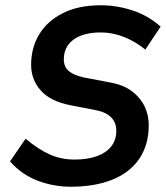

<svg xmlns="http://www.w3.org/2000/svg" viewBox="-20 -698 632 728"><path d="M248 10Q183 10 122.5 -13Q62 -36 18 -86L77 -172Q126 -131 169.5 -112Q213 -93 262 -93Q311 -93 346.5 -105.5Q382 -118 401.5 -142.5Q421 -167 421 -203Q421 -232 402.5 -252Q384 -272 345 -280L247 -299Q170 -314 134 -355.5Q98 -397 98 -452Q98 -517 128.5 -567.5Q159 -618 218 -648Q277 -678 362 -678Q423 -678 482.5 -658.5Q542 -639 589 -597L531 -510Q496 -539 452 -557Q408 -575 363 -575Q296 -575 259 -548Q222 -521 222 -473Q222 -444 241.5 -428Q261 -412 300 -404L399 -385Q449 -376 481 -351.5Q513 -327 528.5 -294Q544 -261 544 -224Q544 -149 508.5 -96.5Q473 -44 406.5 -17Q340 10 248 10Z"/></svg>

Font: Gantari SemiBold
Style: Italic
Weight: 600
Italic angle: -10°
Designer: Anugrah Pasau
Foundry: Lafontype
Version: Version 1.000